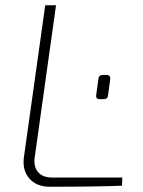

<svg xmlns="http://www.w3.org/2000/svg" viewBox="-20 -710 543 730"><path d="M193 -690 112 -112Q107 -77 124.5 -56Q142 -35 178 -35H445L444 -4Q352 0 169 0Q119 0 91.5 -31.5Q64 -63 71 -113L152 -690ZM375 -333H359Q343 -333 346 -350L354 -409Q355 -425 371 -425H385Q401 -425 399 -408L391 -349Q390 -333 375 -333Z"/></svg>

Font: Exo 2.0 Extra Light
Style: Italic
Weight: 250
Italic angle: -8°
Designer: Natanael Gama
Version: Version 1.001;PS 001.001;hotconv 1.0.70;makeotf.lib2.5.58329